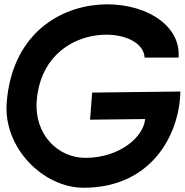

<svg xmlns="http://www.w3.org/2000/svg" viewBox="-20 -880 865 900"><path d="M658 -610C649.7 -771 181.9 -786 152.1 -408C139.7 -250.6 251 -139.2 382 -140C545.1 -141.1 654 -241 660.3 -322L402.1 -319L412.1 -446L825.5 -451C821.2 -244 685.9 1 371 0C181 -0.6 -4.9 -188.5 11.3 -398C59.4 -1017 842.6 -935 817 -610Z"/></svg>

Font: Poland Can Into
Style: Of Regular
Weight: 500
Foundry: Cannot Into Space Fonts
Version: Version 1.01